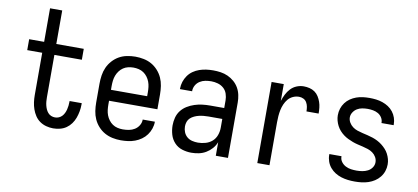

<svg xmlns="http://www.w3.org/2000/svg" viewBox="-69 -970 2637 1212"><g transform="rotate(10 1250.0 -363.5)"><path d="M316 8Q294 8 271.5 2Q249 -4 230.5 -17Q212 -30 199.5 -49Q187 -68 179.5 -89.5Q172 -111 169 -133.5Q166 -156 166 -179V-450H70V-520H166V-735H244V-520H420V-450H244V-179Q244 -166 245 -153Q246 -140 249 -127.5Q252 -115 257 -103.5Q262 -92 270.5 -82Q279 -72 291 -67Q303 -62 316 -62Q329 -62 340.5 -67Q352 -72 360.5 -81Q369 -90 374.5 -101.5Q380 -113 383 -125Q386 -137 387.5 -149.5Q389 -162 389 -174V-180H467V-171Q467 -149 463 -127Q459 -105 451.5 -84.5Q444 -64 431 -46Q418 -28 400 -15.5Q382 -3 360 2.5Q338 8 316 8Z M750 8Q723 8 696.5 2.5Q670 -3 646.5 -16Q623 -29 604.5 -49.5Q586 -70 575 -94.5Q564 -119 560 -146Q556 -173 556 -200V-320Q556 -347 560 -374Q564 -401 575 -425.5Q586 -450 604.5 -470.5Q623 -491 646 -504Q669 -517 696 -522.5Q723 -528 750 -528Q777 -528 804 -522.5Q831 -517 854 -504Q877 -491 895.5 -470.5Q914 -450 925 -425.5Q936 -401 940 -374Q944 -347 944 -320V-225H634V-200Q634 -183 636 -166Q638 -149 644 -133Q650 -117 660.5 -103Q671 -89 685 -79.5Q699 -70 716 -66Q733 -62 750 -62Q770 -62 789.5 -65.5Q809 -69 826 -79.5Q843 -90 853.5 -107.5Q864 -125 864 -145H942Q942 -122 934.5 -100Q927 -78 913.5 -59.5Q900 -41 881 -27.5Q862 -14 840.5 -6Q819 2 796 5Q773 8 750 8ZM866 -295V-320Q866 -337 864 -354Q862 -371 856 -387Q850 -403 839.5 -417Q829 -431 815 -440.5Q801 -450 784 -454Q767 -458 750 -458Q733 -458 716 -454Q699 -450 685 -440.5Q671 -431 660.5 -417Q650 -403 644 -387Q638 -371 636 -354Q634 -337 634 -320V-295Z M1202 8Q1172 8 1143 -1Q1114 -10 1093.5 -32Q1073 -54 1064.5 -83Q1056 -112 1056 -142Q1056 -167 1062.5 -192Q1069 -217 1084.5 -237Q1100 -257 1122 -270.5Q1144 -284 1168.5 -292Q1193 -300 1218 -303Q1243 -306 1269 -306H1358V-355Q1358 -376 1351 -397Q1344 -418 1328 -432Q1312 -446 1291 -452Q1270 -458 1249 -458Q1230 -458 1211 -454.5Q1192 -451 1175.5 -440.5Q1159 -430 1149.5 -413Q1140 -396 1140 -377V-375H1062V-378Q1062 -401 1069 -422.5Q1076 -444 1089 -462.5Q1102 -481 1120.5 -494Q1139 -507 1160.5 -514.5Q1182 -522 1204 -525Q1226 -528 1249 -528Q1273 -528 1297 -524.5Q1321 -521 1343 -511Q1365 -501 1383.5 -485Q1402 -469 1414 -448Q1426 -427 1431 -403Q1436 -379 1436 -355V0H1358V-87Q1349 -64 1332.5 -45.5Q1316 -27 1295 -14.5Q1274 -2 1250 3Q1226 8 1202 8ZM1232 -62Q1256 -62 1280.5 -69Q1305 -76 1323 -92Q1341 -108 1349.5 -131.5Q1358 -155 1358 -180V-236H1269Q1254 -236 1238.5 -234.5Q1223 -233 1208.5 -229.5Q1194 -226 1180 -219.5Q1166 -213 1155 -203Q1144 -193 1139 -178.5Q1134 -164 1134 -149Q1134 -130 1141 -112.5Q1148 -95 1162 -83Q1176 -71 1194.5 -66.5Q1213 -62 1232 -62Z M1624 0V-520H1702V-412Q1709 -434 1719.5 -455Q1730 -476 1746 -493Q1762 -510 1784 -519Q1806 -528 1829 -528Q1848 -528 1866.5 -523.5Q1885 -519 1900 -508.5Q1915 -498 1925 -482Q1935 -466 1941 -448.5Q1947 -431 1949 -412.5Q1951 -394 1951 -375H1873Q1873 -390 1870.5 -404.5Q1868 -419 1860.5 -432Q1853 -445 1839.5 -451.5Q1826 -458 1811 -458Q1791 -458 1772.5 -449.5Q1754 -441 1741.5 -426Q1729 -411 1721 -392.5Q1713 -374 1709 -354.5Q1705 -335 1703.5 -315Q1702 -295 1702 -276V0Z M2249 8Q2227 8 2205.5 5.5Q2184 3 2163 -3.5Q2142 -10 2123.5 -21.5Q2105 -33 2091 -49.5Q2077 -66 2069.5 -87Q2062 -108 2062 -130V-135H2140V-132Q2140 -114 2151 -99Q2162 -84 2178.5 -75.5Q2195 -67 2213 -64.5Q2231 -62 2249 -62Q2267 -62 2285.5 -65Q2304 -68 2320.5 -76.5Q2337 -85 2347.5 -100.5Q2358 -116 2358 -134Q2358 -152 2349 -167.5Q2340 -183 2326 -193Q2312 -203 2295.5 -208.5Q2279 -214 2262 -218Q2245 -222 2228 -226Q2211 -230 2195 -236Q2179 -242 2163.5 -249.5Q2148 -257 2134 -267.5Q2120 -278 2108.5 -291Q2097 -304 2089 -319.5Q2081 -335 2076.5 -352Q2072 -369 2072 -386Q2072 -408 2078.5 -428.5Q2085 -449 2098 -466.5Q2111 -484 2128.5 -496Q2146 -508 2166.5 -515.5Q2187 -523 2208.5 -525.5Q2230 -528 2251 -528Q2272 -528 2293 -525.5Q2314 -523 2334.5 -516Q2355 -509 2372.5 -497.5Q2390 -486 2403 -469.5Q2416 -453 2423 -432.5Q2430 -412 2430 -391V-385H2352V-388Q2352 -405 2342.5 -420Q2333 -435 2318 -443.5Q2303 -452 2285.5 -455Q2268 -458 2251 -458Q2234 -458 2216.5 -455Q2199 -452 2184 -443Q2169 -434 2159 -418.5Q2149 -403 2149 -386Q2149 -369 2158 -353.5Q2167 -338 2181 -327.5Q2195 -317 2211.5 -311.5Q2228 -306 2245 -302Q2262 -298 2279 -294Q2296 -290 2312.5 -284.5Q2329 -279 2344.5 -271Q2360 -263 2373.5 -252.5Q2387 -242 2399 -229Q2411 -216 2419 -200.5Q2427 -185 2431.5 -168.5Q2436 -152 2436 -134Q2436 -112 2429 -91Q2422 -70 2408 -52.5Q2394 -35 2375.5 -23Q2357 -11 2336 -4Q2315 3 2293 5.5Q2271 8 2249 8Z"/></g></svg>

Font: Iosevka Term
Style: Regular
Weight: 400
Monospace: yes
Designer: Belleve Invis
Foundry: Belleve Invis
Version: Version 30.0.1